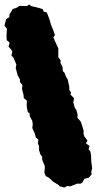

<svg xmlns="http://www.w3.org/2000/svg" viewBox="-31 -728 431 856"><path d="M312 91 282 103 269 101 256 108 235 103 232 98 206 82 188 65 173 57 167 43 169 13 157 -16V-29L149 -40L143 -59V-76L138 -89L140 -106L129 -115L123 -135L113 -157L115 -174L113 -189L102 -209L101 -222L93 -229L89 -247L88 -261L89 -279L75 -291L74 -304L67 -332L69 -349L58 -362V-374L48 -392L39 -425L42 -440L30 -469L20 -481L24 -498L19 -507L7 -520L12 -538L-1 -549L-2 -568L0 -600L-11 -613L-4 -642L11 -652V-663L26 -688L42 -693L56 -702L89 -701L99 -708L108 -701L134 -695L160 -687L163 -677L178 -672L189 -643L197 -616L207 -592L214 -571L207 -562L212 -549L220 -532L229 -512V-473L240 -458L238 -449L248 -429L249 -411L257 -403L263 -387L271 -373L278 -341V-327L286 -315L283 -307L299 -290L296 -271L302 -249L310 -236L315 -217L314 -203L329 -186L337 -162L342 -144L341 -132L345 -120L359 -101L352 -89L368 -77L364 -62L372 -53L375 -34L376 -7L380 22L376 38L377 50L365 64L346 69L336 86L328 91Z"/></svg>

Font: Winky Rough Black
Style: Regular
Weight: 900
Designer: Simon Atzbach
Foundry: typofactur
Version: Version 1.206; ttfautohint (v1.8.4.7-5d5b)